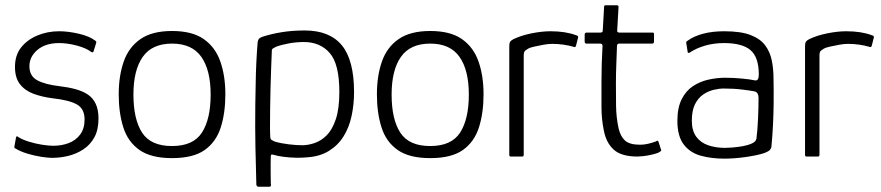

<svg xmlns="http://www.w3.org/2000/svg" viewBox="-20 -596 3353 731"><path d="M41 -73Q42 -77 44.5 -77Q47 -77 50 -74Q66 -64 90.5 -56.5Q115 -49 140 -45Q165 -41 183 -41Q214 -41 241 -51Q268 -61 285 -83.5Q302 -106 302 -141Q302 -182 272.5 -198.5Q243 -215 179 -222Q140 -227 107.5 -239Q75 -251 56 -275.5Q37 -300 37 -341Q37 -386 60.5 -415.5Q84 -445 122.5 -461Q161 -477 205 -477Q240 -477 280.5 -467.5Q321 -458 343 -441Q346 -439 346.5 -437.5Q347 -436 346 -432L336 -400Q334 -394 326 -399Q308 -413 272.5 -422.5Q237 -432 205 -432Q153 -432 122.5 -406Q92 -380 92 -344Q92 -306 122.5 -290Q153 -274 206 -268Q240 -264 267.5 -256.5Q295 -249 314.5 -236Q334 -223 344.5 -200.5Q355 -178 355 -145Q355 -102 339.5 -73.5Q324 -45 297.5 -27.5Q271 -10 240 -2.5Q209 5 178 5Q163 5 137 1Q111 -3 84.5 -11Q58 -19 40 -30Q36 -32 35 -33.5Q34 -35 35 -39Z M635 6Q555 6 511 -25Q467 -56 449.5 -111Q432 -166 432 -237Q432 -307 451 -361.5Q470 -416 514.5 -447Q559 -478 635 -478Q712 -478 756 -447Q800 -416 819 -361.5Q838 -307 838 -237Q838 -166 820.5 -111Q803 -56 759.5 -25Q716 6 635 6ZM635 -40Q716 -40 749 -91.5Q782 -143 782 -236Q782 -329 746.5 -379.5Q711 -430 635 -430Q559 -430 523.5 -379.5Q488 -329 488 -236Q488 -142 521 -91Q554 -40 635 -40Z M956 107Q954 41 952.5 -35Q951 -111 952 -198Q953 -237 953.5 -278Q954 -319 956 -359.5Q958 -400 961 -436Q962 -442 965 -447Q968 -452 979 -456Q1013 -467 1053 -473.5Q1093 -480 1140 -480Q1235 -480 1281.5 -423.5Q1328 -367 1328 -245Q1328 -198 1318.5 -154Q1309 -110 1287.5 -76Q1266 -42 1231.5 -21Q1197 0 1149 3Q1131 5 1106.5 4.5Q1082 4 1059.5 1Q1037 -2 1024 -6Q1018 -8 1014.5 -7.5Q1011 -7 1011 -2Q1011 6 1010.5 23Q1010 40 1010.5 61Q1011 82 1011 103Q1012 107 1011.5 111Q1011 115 1003 115H964Q960 115 958 112Q956 109 956 107ZM1009 -75Q1009 -66 1015 -62.5Q1021 -59 1026 -57Q1050 -50 1079.5 -46.5Q1109 -43 1131 -43Q1153 -43 1178 -51.5Q1203 -60 1224 -81Q1245 -102 1258.5 -142Q1272 -182 1272 -246Q1272 -352 1235.5 -394Q1199 -436 1137 -436Q1109 -436 1081 -431Q1053 -426 1031 -418Q1025 -415 1020 -412Q1015 -409 1015 -404Q1014 -378 1012.5 -341Q1011 -304 1010 -263Q1009 -222 1008.5 -183.5Q1008 -145 1008 -116Q1008 -87 1009 -75Z M1618 6Q1538 6 1494 -25Q1450 -56 1432.5 -111Q1415 -166 1415 -237Q1415 -307 1434 -361.5Q1453 -416 1497.5 -447Q1542 -478 1618 -478Q1695 -478 1739 -447Q1783 -416 1802 -361.5Q1821 -307 1821 -237Q1821 -166 1803.5 -111Q1786 -56 1742.5 -25Q1699 6 1618 6ZM1618 -40Q1699 -40 1732 -91.5Q1765 -143 1765 -236Q1765 -329 1729.5 -379.5Q1694 -430 1618 -430Q1542 -430 1506.5 -379.5Q1471 -329 1471 -236Q1471 -142 1504 -91Q1537 -40 1618 -40Z M2076 -477Q2133 -477 2173 -462Q2177 -461 2179.5 -459Q2182 -457 2181 -453L2173 -422Q2172 -418 2169.5 -417Q2167 -416 2163 -418Q2146 -423 2125 -426Q2104 -429 2083 -429Q2067 -429 2048.5 -425.5Q2030 -422 2014 -418.5Q1998 -415 1991 -411Q1986 -408 1980 -403.5Q1974 -399 1974 -385V-8Q1974 -3 1972.5 -1.5Q1971 0 1967 0H1925Q1922 0 1920.5 -1.5Q1919 -3 1919 -7V-419Q1919 -433 1923 -438Q1927 -443 1935 -447Q1964 -461 2003.5 -469Q2043 -477 2076 -477Z M2407 0Q2346 0 2317 -26Q2288 -52 2279 -99Q2270 -142 2270 -189Q2270 -236 2270 -286Q2270 -321 2271 -354Q2272 -387 2274 -421Q2274 -430 2265 -430H2212Q2210 -430 2208 -432Q2206 -434 2206 -437V-465Q2206 -468 2208 -470Q2210 -472 2213 -472H2266Q2271 -472 2273 -474Q2275 -476 2275 -482L2280 -570Q2280 -576 2285 -576H2328Q2331 -576 2333 -574.5Q2335 -573 2335 -570L2330 -483Q2329 -477 2331 -474.5Q2333 -472 2338 -472H2464Q2468 -472 2469 -470.5Q2470 -469 2470 -465V-437Q2470 -435 2468.5 -432.5Q2467 -430 2463 -430H2337Q2334 -430 2331.5 -428Q2329 -426 2329 -420Q2328 -386 2326.5 -351Q2325 -316 2325 -280Q2325 -239 2325.5 -194.5Q2326 -150 2335 -108Q2342 -77 2359.5 -61Q2377 -45 2417 -45Q2432 -45 2447 -48.5Q2462 -52 2476 -57Q2482 -61 2484 -60Q2486 -59 2488 -54L2496 -28Q2499 -24 2496 -21Q2493 -18 2485 -14Q2474 -10 2458.5 -6.5Q2443 -3 2428.5 -1.5Q2414 0 2407 0Z M2737 8Q2689 8 2648.5 -3Q2608 -14 2583.5 -45.5Q2559 -77 2559 -136Q2559 -186 2575.5 -218.5Q2592 -251 2619 -268.5Q2646 -286 2678 -293Q2710 -300 2740 -300Q2772 -300 2804 -297Q2836 -294 2854 -290Q2869 -287 2869 -312Q2869 -378 2837.5 -405Q2806 -432 2737 -432Q2697 -432 2663.5 -422Q2630 -412 2608 -397Q2604 -394 2601 -394.5Q2598 -395 2598 -399L2593 -431Q2592 -436 2593.5 -437.5Q2595 -439 2598 -441Q2621 -458 2656.5 -467.5Q2692 -477 2737 -477Q2801 -477 2838 -462.5Q2875 -448 2893.5 -423Q2912 -398 2918.5 -365.5Q2925 -333 2925 -297Q2926 -246 2925.5 -203.5Q2925 -161 2923 -120.5Q2921 -80 2917 -37Q2916 -31 2911.5 -25.5Q2907 -20 2892 -14Q2878 -9 2858.5 -5Q2839 -1 2818 2Q2797 5 2776.5 6.5Q2756 8 2737 8ZM2741 -33Q2751 -33 2769.5 -34.5Q2788 -36 2808 -39.5Q2828 -43 2843 -50Q2858 -57 2860 -68Q2864 -99 2866 -142.5Q2868 -186 2868 -223Q2868 -244 2853 -248Q2838 -251 2806 -255Q2774 -259 2735 -259Q2718 -259 2697 -254Q2676 -249 2657 -236Q2638 -223 2626 -199Q2614 -175 2614 -136Q2614 -99 2630.5 -76Q2647 -53 2676 -43Q2705 -33 2741 -33Z M3202 -477Q3259 -477 3299 -462Q3303 -461 3305.5 -459Q3308 -457 3307 -453L3299 -422Q3298 -418 3295.5 -417Q3293 -416 3289 -418Q3272 -423 3251 -426Q3230 -429 3209 -429Q3193 -429 3174.5 -425.5Q3156 -422 3140 -418.5Q3124 -415 3117 -411Q3112 -408 3106 -403.5Q3100 -399 3100 -385V-8Q3100 -3 3098.5 -1.5Q3097 0 3093 0H3051Q3048 0 3046.5 -1.5Q3045 -3 3045 -7V-419Q3045 -433 3049 -438Q3053 -443 3061 -447Q3090 -461 3129.5 -469Q3169 -477 3202 -477Z"/></svg>

Font: Glory Light
Style: Regular
Weight: 300
Version: Version 1.011